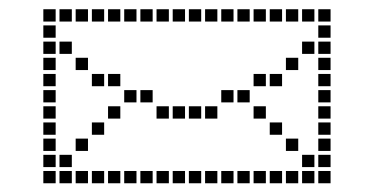

<svg xmlns="http://www.w3.org/2000/svg" viewBox="-20 -409 826 424"><path d="M75.7 -388.6V-361.4H102.9V-388.6ZM75.7 -352.9V-325.7H102.9V-352.9ZM75.7 -317.1V-290H102.9V-317.1ZM75.7 -281.4V-254.3H102.9V-281.4ZM75.7 -245.7V-218.6H102.9V-245.7ZM75.7 -210V-182.9H102.9V-210ZM75.7 -174.3V-147.1H102.9V-174.3ZM75.7 -138.6V-111.4H102.9V-138.6ZM75.7 -102.9V-75.7H102.9V-102.9ZM75.7 -67.1V-40H102.9V-67.1ZM75.7 -31.4V-4.3H102.9V-31.4ZM111.4 -31.4V-4.3H138.6V-31.4ZM147.1 -31.4V-4.3H174.3V-31.4ZM182.9 -31.4V-4.3H210V-31.4ZM290 -31.4V-4.3H317.1V-31.4ZM325.7 -31.4V-4.3H352.9V-31.4ZM361.4 -31.4V-4.3H388.6V-31.4ZM397.1 -31.4V-4.3H424.3V-31.4ZM432.9 -31.4V-4.3H460V-31.4ZM468.6 -31.4V-4.3H495.7V-31.4ZM504.3 -31.4V-4.3H531.4V-31.4ZM540 -31.4V-4.3H567.1V-31.4ZM575.7 -31.4V-4.3H602.9V-31.4ZM611.4 -31.4V-4.3H638.6V-31.4ZM647.1 -31.4V-4.3H674.3V-31.4ZM682.9 -31.4V-4.3H710V-31.4ZM682.9 -67.1V-40H710V-67.1ZM682.9 -102.9V-75.7H710V-102.9ZM682.9 -138.6V-111.4H710V-138.6ZM682.9 -174.3V-147.1H710V-174.3ZM682.9 -210V-182.9H710V-210ZM682.9 -245.7V-218.6H710V-245.7ZM682.9 -281.4V-254.3H710V-281.4ZM682.9 -317.1V-290H710V-317.1ZM682.9 -352.9V-325.7H710V-352.9ZM682.9 -388.6V-361.4H710V-388.6ZM647.1 -388.6V-361.4H674.3V-388.6ZM611.4 -388.6V-361.4H638.6V-388.6ZM575.7 -388.6V-361.4H602.9V-388.6ZM540 -388.6V-361.4H567.1V-388.6ZM504.3 -388.6V-361.4H531.4V-388.6ZM468.6 -388.6V-361.4H495.7V-388.6ZM432.9 -388.6V-361.4H460V-388.6ZM397.1 -388.6V-361.4H424.3V-388.6ZM361.4 -388.6V-361.4H388.6V-388.6ZM325.7 -388.6V-361.4H352.9V-388.6ZM290 -388.6V-361.4H317.1V-388.6ZM254.3 -388.6V-361.4H281.4V-388.6ZM218.6 -388.6V-361.4H245.7V-388.6ZM182.9 -388.6V-361.4H210V-388.6ZM147.1 -388.6V-361.4H174.3V-388.6ZM111.4 -388.6V-361.4H138.6V-388.6ZM111.4 -317.1V-290H138.6V-317.1ZM147.1 -281.4V-254.3H174.3V-281.4ZM182.9 -245.7V-218.6H210V-245.7ZM218.6 -245.7V-218.6H245.7V-245.7ZM254.3 -210V-182.9H281.4V-210ZM290 -210V-182.9H317.1V-210ZM325.7 -174.3V-147.1H352.9V-174.3ZM361.4 -174.3V-147.1H388.6V-174.3ZM397.1 -174.3V-147.1H424.3V-174.3ZM432.9 -174.3V-147.1H460V-174.3ZM468.6 -210V-182.9H495.7V-210ZM504.3 -210V-182.9H531.4V-210ZM540 -245.7V-218.6H567.1V-245.7ZM575.7 -245.7V-218.6H602.9V-245.7ZM611.4 -281.4V-254.3H638.6V-281.4ZM647.1 -317.1V-290H674.3V-317.1ZM254.3 -31.4V-4.3H281.4V-31.4ZM218.6 -31.4V-4.3H245.7V-31.4ZM111.4 -67.1V-40H138.6V-67.1ZM147.1 -102.9V-75.7H174.3V-102.9ZM182.9 -138.6V-111.4H210V-138.6ZM218.6 -174.3V-147.1H245.7V-174.3ZM540 -174.3V-147.1H567.1V-174.3ZM575.7 -138.6V-111.4H602.9V-138.6ZM611.4 -102.9V-75.7H638.6V-102.9ZM647.1 -67.1V-40H674.3V-67.1Z"/></svg>

Font: Gossip Icons Med Square
Style: Regular
Weight: 400
Designer: Deborah Khodanovich
Version: Version 1.001;Glyphs 3.3.1 (3343)